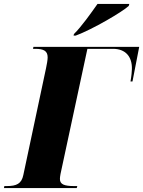

<svg xmlns="http://www.w3.org/2000/svg" viewBox="-58 -951 724 971"><path d="M316 -779 314 -771H325C411 -803 561 -891 593 -921L596 -931H435C404 -887 354 -816 316 -779ZM-38 0H330L333 -10H317C268 -10 245 -18 245 -46C245 -53 246 -59 248 -71L384 -704H514C577 -704 611 -664 609 -601C609 -592 607 -567 602 -539H612L646 -714H111L109 -704H121C162 -704 183 -694 183 -661C183 -648 179 -626 175 -607L60 -66C51 -22 26 -10 -24 -10H-36Z"/></svg>

Font: Noto Serif Display SemiCondensed Black
Style: Italic
Weight: 900
Width: 4
Italic angle: -12°
Designer: Monotype Design Team
Foundry: Monotype Imaging Inc.
Version: Version 2.009